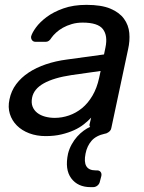

<svg xmlns="http://www.w3.org/2000/svg" viewBox="-20 -550 592 790"><path d="M19 -141Q26 -176 46.5 -203.5Q67 -231 98 -251.5Q129 -272 169 -285.5Q209 -299 255 -305L408 -326L414 -355Q424 -403 403.5 -430Q383 -457 320 -457Q296 -457 275.5 -451Q255 -445 239 -436Q223 -427 211 -416Q199 -405 192 -395Q182 -378 169 -378H126Q117 -378 112 -384.5Q107 -391 108 -400Q112 -415 128 -437Q144 -459 172 -480Q200 -501 241 -515.5Q282 -530 336 -530Q397 -530 434 -514.5Q471 -499 490 -473Q509 -447 512 -414.5Q515 -382 507 -347L438 -23Q436 -9 417 -1L412 0Q375 8 356.5 29.5Q338 51 332 82Q318 151 373 151H379Q389 151 394 157.5Q399 164 397 174L391 197Q389 207 381 213.5Q373 220 363 220H353Q300 220 273 183.5Q246 147 260 82Q265 62 275 44Q285 26 297.5 12Q310 -2 324.5 -12.5Q339 -23 351 -28Q348 -31 348 -36L355 -66Q343 -53 325.5 -39Q308 -25 285 -14.5Q262 -4 233 3Q204 10 168 10Q131 10 100.5 -1.5Q70 -13 49.5 -33.5Q29 -54 20.5 -81.5Q12 -109 19 -141ZM205 -65Q235 -65 264 -75Q293 -85 317.5 -105Q342 -125 360.5 -156.5Q379 -188 388 -230L394 -258L274 -241Q201 -230 160 -207Q119 -184 112 -148Q108 -127 114 -111.5Q120 -96 133.5 -85.5Q147 -75 166 -70Q185 -65 205 -65Z"/></svg>

Font: SVN-Rubik
Style: Italic
Weight: 400
Italic angle: -12°
Designer: Hubert and Fischer
Foundry: Hubert & Fischer
Version: Version 2.101; ttfautohint (v1.8.3)